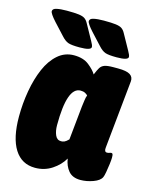

<svg xmlns="http://www.w3.org/2000/svg" viewBox="-111 -790 686 871"><g transform="rotate(15 232.5 -355.0)"><path d="M138 8Q75 8 41.5 -45Q8 -98 8 -198Q8 -260 18.5 -319.5Q29 -379 49.5 -426.5Q70 -474 102.5 -502.5Q135 -531 178 -531Q222 -531 248.5 -510Q275 -489 286 -470Q295 -492 302 -503.5Q309 -515 322.5 -520Q336 -525 364 -525H386Q426 -525 442.5 -514.5Q459 -504 457 -483L425 -165Q422 -143 436 -143Q442 -143 447 -145Q452 -147 456 -147Q460 -147 462 -143.5Q464 -140 464 -127Q464 -117 461.5 -96.5Q459 -76 455.5 -57Q452 -38 449 -32Q441 -14 410.5 -3Q380 8 351 8Q314 8 295 -14.5Q276 -37 271 -71Q252 -38 217 -15Q182 8 138 8ZM221 -139Q229 -139 236.5 -142Q244 -145 256 -157L272 -315Q274 -329 276 -345Q278 -361 282 -370Q278 -375 269.5 -379.5Q261 -384 248 -384Q185 -384 185 -205Q185 -178 193.5 -158.5Q202 -139 221 -139ZM366 -572Q328 -572 312.5 -577.5Q297 -583 280 -602L231 -655Q202 -687 202 -698Q202 -710 220.5 -714Q239 -718 268 -718Q305 -718 324 -715.5Q343 -713 352.5 -706.5Q362 -700 369 -687L409 -615Q420 -596 420 -588Q420 -572 366 -572ZM192 -572Q154 -572 138.5 -577.5Q123 -583 106 -602L57 -655Q28 -687 28 -698Q28 -710 46.5 -714Q65 -718 94 -718Q131 -718 150 -715.5Q169 -713 178.5 -706.5Q188 -700 195 -687L235 -615Q246 -596 246 -588Q246 -572 192 -572Z"/></g></svg>

Font: Asap Condensed Condensed Black
Style: Italic
Weight: 900
Width: 3
Italic angle: -6°
Designer: Pablo Cosgaya
Foundry: Omnibus-Type
Version: Version 3.001; ttfautohint (v1.8.4.7-5d5b)